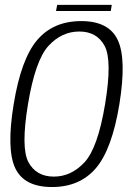

<svg xmlns="http://www.w3.org/2000/svg" viewBox="-20 -767 547 792"><path d="M194.5 4.5Q309 4.5 375.5 -73.2Q442 -151 472.5 -337.5Q502.5 -523 466 -601.5Q429.5 -680 315 -680Q200 -680 133.5 -602Q67 -524 36.5 -337.5Q6 -151.5 42.8 -73.5Q79.5 4.5 194.5 4.5ZM202 -38.5Q129.5 -38.5 97.5 -97.8Q65.5 -157 95.5 -337.5Q125.5 -518.5 180 -577.8Q234.5 -637 307 -637Q379.5 -637 411.5 -577.8Q443.5 -518.5 413.5 -337.5Q383.5 -157 328.8 -97.8Q274 -38.5 202 -38.5ZM211 -721.5H437L441 -747H216Z"/></svg>

Font: Anybody SemiCondensed Light
Style: Italic
Weight: 300
Width: 4
Italic angle: -10°
Version: Version 1.113;gftools[0.9.25]